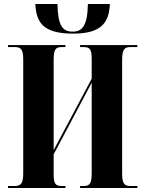

<svg xmlns="http://www.w3.org/2000/svg" viewBox="-20 -939 722 959"><path d="M345 -771C497 -771 524 -835 529 -919H419C417 -812 392 -781 343 -781C292 -781 269 -811 267 -919H156C162 -834 187 -771 345 -771ZM20 0H307V-10H289C257 -10 248 -21 248 -69V-168L438 -526V-76C438 -22 429 -10 397 -10H380V0H666V-10H632C602 -10 590 -21 590 -71V-638C590 -692 601 -704 632 -704H666V-714H380V-704H397C429 -704 438 -693 438 -643V-546L248 -189V-638C248 -692 257 -704 289 -704H307V-714H20V-704H53C85 -704 96 -692 96 -642V-76C96 -22 85 -10 53 -10H20Z"/></svg>

Font: Noto Serif Display ExtraCondensed ExtraBold
Style: Regular
Weight: 800
Width: 2
Designer: Monotype Design Team
Foundry: Monotype Imaging Inc.
Version: Version 2.009